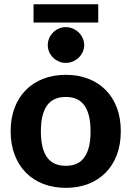

<svg xmlns="http://www.w3.org/2000/svg" viewBox="-20 -875 618 902"><path d="M289.5 -523.5Q347.5 -523.5 395 -505Q442.5 -486.5 476.5 -452.2Q510.5 -418 529 -369Q547.5 -320 547.5 -258.5Q547.5 -197 529 -147.8Q510.5 -98.5 476.5 -64Q442.5 -29.5 395 -11Q347.5 7.5 289.5 7.5Q231 7.5 183.2 -11Q135.5 -29.5 101.5 -64Q67.5 -98.5 48.8 -147.8Q30 -197 30 -258.5Q30 -320 48.8 -369Q67.5 -418 101.5 -452.2Q135.5 -486.5 183.2 -505Q231 -523.5 289.5 -523.5ZM289.5 -96Q348.5 -96 377 -136.8Q405.5 -177.5 405.5 -258Q405.5 -338 377 -378.8Q348.5 -419.5 289.5 -419.5Q229 -419.5 200.5 -378.8Q172 -338 172 -258Q172 -177.5 200.5 -136.8Q229 -96 289.5 -96ZM137.5 -855H441.5V-769H137.5ZM375.5 -663Q375.5 -646 368.5 -630.8Q361.5 -615.5 349.8 -604.2Q338 -593 322.2 -586.2Q306.5 -579.5 288.5 -579.5Q271.5 -579.5 256.2 -586.2Q241 -593 229.5 -604.2Q218 -615.5 211.2 -630.8Q204.5 -646 204.5 -663Q204.5 -680.5 211.2 -695.8Q218 -711 229.5 -722.5Q241 -734 256.2 -740.8Q271.5 -747.5 288.5 -747.5Q306.5 -747.5 322.2 -740.8Q338 -734 349.8 -722.5Q361.5 -711 368.5 -695.8Q375.5 -680.5 375.5 -663Z"/></svg>

Font: Lato 2
Style: Regular
Weight: 800
Designer: Lukasz Dziedzic with Adam Twardoch and Botio Nikoltchev
Foundry: tyPoland Lukasz Dziedzic
Version: Version 2.015; 2015-08-06; http://www.latofonts.com/